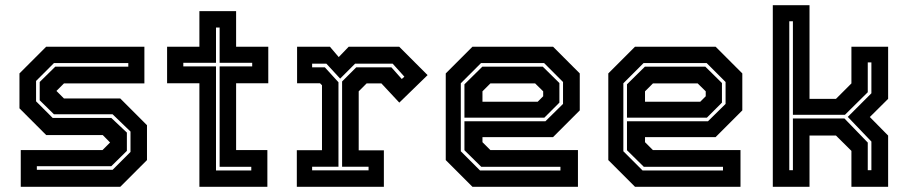

<svg xmlns="http://www.w3.org/2000/svg" viewBox="-20 -720 3506 740"><path d="M60 0V-141.5H375L405.5 -172V-169.5L376 -199.5H158L55 -302.5V-437L158 -540H536.5V-398.5H226.5L196 -368V-371L226.5 -340.5H443.5L546.5 -237.5V-103L443.5 0ZM122 -65.5H414L483 -134.5V-213L414 -279.5H188L133 -333.5V-404L193 -463H474.5V-477H188L119 -408V-329.5L183 -265.5H409L469 -209V-138.5L409 -79.5H122Z M748.5 0V-399H624V-540H748.5V-677H890V-540H1014V-399H890V-141.5H1010.5V0ZM812.5 -63H948.5V-77H826.5V-464H952V-478H826.5V-614H812.5V-478H686.5V-464H812.5Z M1124 0V-141H1221V-391.5L1213.5 -399H1125V-540H1251.5L1285.5 -500L1324 -540H1518.5L1628 -430.5L1519 -324.5L1450 -398.5H1393L1362.5 -368V-140.5H1459.5V0ZM1183 -63.5H1400.5V-77.5H1298.5V-406L1353 -460.5H1488.5L1528.5 -415.5L1538.5 -424.5L1493.5 -474.5H1348.5L1291 -417L1238 -474.5H1183V-460.5H1232L1284.5 -403V-77.5H1183Z M2111.5 -540 2214.5 -437V-294.5L2111.5 -191.5H1839.5V-172L1870 -141.5H2207.5V0H1801L1698 -103V-437L1801 -540ZM2072 -463 2136 -400V-324.5L2078 -266.5H1770V-395L1839 -463ZM2077 -477H1834L1756 -399V-137L1830 -63H2140V-77H1835L1770 -141V-252.5H2082L2150 -319.5V-404ZM2042.5 -398.5H1870L1839.5 -368V-328H2052.5L2073.5 -349V-368Z M2738 -540 2841 -437V-294.5L2738 -191.5H2466V-172L2496.5 -141.5H2834V0H2427.5L2324.5 -103V-437L2427.5 -540ZM2698.5 -463 2762.5 -400V-324.5L2704.5 -266.5H2396.5V-395L2465.5 -463ZM2703.5 -477H2460.5L2382.5 -399V-137L2456.5 -63H2766.5V-77H2461.5L2396.5 -141V-252.5H2708.5L2776.5 -319.5V-404ZM2669 -398.5H2496.5L2466 -368V-328H2679L2700 -349V-368Z M2958.5 0V-700H3100V-339H3202L3261.5 -398.5V-540H3403V-339L3332.5 -269L3403 -197.5V0H3261.5V-138.5L3202 -197.5H3100V0ZM3022 -64H3036V-263.5H3234.5L3324.5 -170.5V-64H3338.5V-174.5L3247.5 -269.5L3338.5 -360.5V-479.5H3324.5V-364.5L3236.5 -277.5H3036V-638H3022Z"/></svg>

Font: Tourney Thin
Style: Regular
Weight: 100
Designer: Tyler Finck
Foundry: Etcetera Type Co
Version: Version 1.015